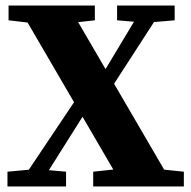

<svg xmlns="http://www.w3.org/2000/svg" viewBox="-20 -677 694 697"><path d="M7.1 0V-53.7L99.1 -62.2H123.4L219.8 -53.7V0ZM11.1 -603.3V-657H324.3V-603.3L188.5 -588.3H138.2ZM43.9 0 280.9 -354 329.5 -332.3 120.1 0ZM427.2 0 44.1 -657H228.5L611.6 0ZM318.3 -351.4 501.7 -657H577.9L364.7 -327.5ZM318.3 0V-53.7L457.7 -68.7H502.9L647.4 -53.7V0ZM405 -603.3V-657H614.1V-603.3L522.9 -595.5H497.8Z"/></svg>

Font: Adobe Variable Font Prototype
Style: Regular
Weight: 389
Designer: Frank Grießhammer
Foundry: Adobe
Version: Version 1.004;hotconv 1.0.113;makeotfexe 2.5.65598